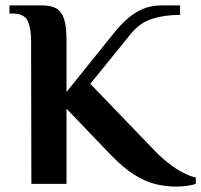

<svg xmlns="http://www.w3.org/2000/svg" viewBox="-20 -680 744 710"><path d="M631 10Q594 10 556 1Q518 -8 476.5 -34Q435 -60 387 -110L226 -278V0H96L95 -530Q95 -575 82.5 -602.5Q70 -630 25 -630H15V-660H135Q170 -660 189.5 -648Q209 -636 217.5 -608Q226 -580 226 -530V-340L399 -555Q421 -583 447 -607Q473 -631 505 -645.5Q537 -660 576 -660H646V-625Q589 -625 543 -610.5Q497 -596 463 -554L314 -370L545 -130Q570 -103 599.5 -79.5Q629 -56 657 -41.5Q685 -27 704 -24V0Q693 4 673.5 7Q654 10 631 10Z"/></svg>

Font: El Messiri
Style: Regular
Weight: 400
Designer: Mohamed Gaber
Foundry: Kief Type Foundry
Version: Version 2.020